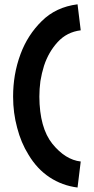

<svg xmlns="http://www.w3.org/2000/svg" viewBox="-20 -797 431 879"><path d="M335 61.5Q264.6 52.7 207 14.6Q149.4 -23.4 110.4 -88.9Q76.2 -143.6 58.6 -211.9Q40 -280.3 40 -353.5Q40 -355.5 40 -356.4Q40 -404.3 47.9 -452.1Q56.6 -502.9 74.2 -549.8Q106.4 -636.7 170.9 -700.2Q235.4 -764.6 335 -777.3Q339.8 -738.3 349.6 -658.2Q286.1 -650.4 244.1 -604.5Q202.1 -558.6 181.6 -496.1Q170.9 -461.9 165 -425.8Q160.2 -389.6 160.2 -354.5Q161.1 -211.9 219.7 -138.7Q279.3 -65.4 349.6 -57.6Q344.7 -17.6 335 61.5Z"/></svg>

Font: Seiden_Sans_Regular
Style: Regular
Weight: 400
Designer: Kevin Beronilla
Version: Version 1.0